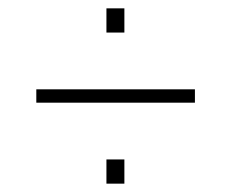

<svg xmlns="http://www.w3.org/2000/svg" viewBox="-20 -483 553 460"><path d="M67 -237V-269H447V-237ZM235 -43V-101H278V-43ZM235 -405V-463H278V-405Z"/></svg>

Font: Saira SemiCondensed Thin
Style: Regular
Weight: 250
Width: 4
Designer: Hector Gatti with collaboration of the Omnibus-Type team
Foundry: Omnibus-Type
Version: Version 1.101